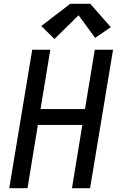

<svg xmlns="http://www.w3.org/2000/svg" viewBox="-20 -999 640 1019"><path d="M29 0 151 -735H247L195 -420H431L483 -735H580L458 0H362L417 -336H181L126 0ZM269 -792 199 -861 353 -979H459L568 -855L485 -798L397 -918Z"/></svg>

Font: Iosevka Curly Medium Extended
Style: Italic
Weight: 500
Width: 7
Italic angle: -9°
Monospace: yes
Designer: Belleve Invis
Foundry: Belleve Invis
Version: Version 11.1.0; ttfautohint (v1.8.3)